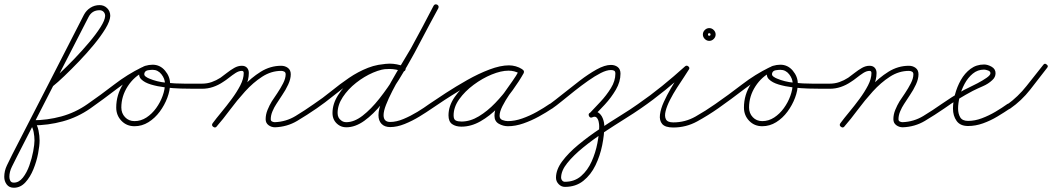

<svg xmlns="http://www.w3.org/2000/svg" viewBox="-139 -576 4943 902"><path d="M95 -174Q88 -184 97 -191Q113 -205 144 -234Q175 -263 211 -300.5Q247 -338 279.5 -376.5Q312 -415 333 -448Q354 -481 355 -501Q355 -513 347.5 -520.5Q340 -528 329 -528Q293 -528 277 -496Q192 -331 108 -167Q24 -3 -60 161Q-71 183 -83 207Q-95 231 -95 255Q-95 265 -90.5 273.5Q-86 282 -74 282Q-50 282 -31.5 258.5Q-13 235 -1 201Q11 167 17 134.5Q23 102 23 84Q23 65 19 44Q15 23 4 8Q0 3 4 -4Q8 -11 14 -11Q83 -11 149 -29Q215 -47 272 -87Q272 -87 272 -87Q272 -87 272 -87Q282 -94 289 -84Q296 -74 286 -67Q226 -25 156.5 -6Q87 13 14 13Q11 13 11.5 9Q12 5 14 1Q16 -3 19 -5.5Q22 -8 24 -6Q37 13 42 37.5Q47 62 47 84Q47 108 40 145Q33 182 18 219Q3 256 -20 281Q-43 306 -74 306Q-96 306 -107.5 290.5Q-119 275 -119 255Q-119 227 -106.5 201Q-94 175 -82 151Q3 -14 87 -178Q171 -342 255 -506Q266 -527 285.5 -539.5Q305 -552 329 -552Q350 -552 364.5 -537.5Q379 -523 379 -501Q378 -477 356.5 -441.5Q335 -406 302 -366Q269 -326 232 -287.5Q195 -249 163 -218.5Q131 -188 112 -173Q103 -165 95 -174Z M269 -70Q262 -80 272 -87Q334 -130 397 -178.5Q460 -227 528 -260Q528 -260 528 -260Q528 -260 528 -260Q539 -266 544 -255Q549 -244 539 -239Q472 -206 409.5 -158Q347 -110 286 -67Q276 -60 269 -70ZM544 -255Q549 -244 538 -239Q491 -217 461 -170.5Q431 -124 431 -71Q431 -44 448.5 -25.5Q466 -7 493 -7Q523 -7 549 -24Q575 -41 594.5 -68Q614 -95 625 -125.5Q636 -156 636 -183Q636 -206 619.5 -227Q603 -248 578 -248Q569 -248 556.5 -246Q544 -244 540 -234Q540 -234 540 -234Q540 -234 540 -234Q536 -223 545 -216.5Q554 -210 562 -207Q597 -192 640.5 -187.5Q684 -183 728.5 -183Q773 -183 810 -183Q822 -183 822 -171Q822 -159 810 -159Q800 -159 773 -159Q746 -159 710 -160Q674 -161 637 -165.5Q600 -170 570 -179Q540 -188 524.5 -203.5Q509 -219 518 -242Q518 -242 518 -242Q518 -242 518 -242Q524 -261 542.5 -266.5Q561 -272 578 -272Q613 -272 636.5 -244Q660 -216 660 -183Q660 -151 647 -116.5Q634 -82 611.5 -51.5Q589 -21 558.5 -2Q528 17 493 17Q456 17 431.5 -8.5Q407 -34 407 -71Q407 -131 440.5 -183Q474 -235 528 -260Q539 -265 544 -255Z M810 -159Q798 -159 798 -171Q798 -183 810 -183Q834 -183 855.5 -190.5Q877 -198 897 -211Q911 -221 927.5 -234Q944 -247 961.5 -257Q979 -267 997 -267Q1013 -267 1021.5 -257.5Q1030 -248 1030 -233Q1030 -201 1014 -167.5Q998 -134 973.5 -101.5Q949 -69 924 -38.5Q899 -8 880 17Q873 27 863 20Q853 13 860 3Q877 -20 901.5 -49.5Q926 -79 950 -111.5Q974 -144 990 -175Q1006 -206 1006 -233Q1006 -243 997 -243Q983 -243 967.5 -233Q952 -223 937 -211Q922 -199 909 -191Q887 -176 862 -167.5Q837 -159 810 -159Q810 -159 810 -159Q810 -159 810 -159ZM862 19Q853 11 861 2Q892 -34 926.5 -79.5Q961 -125 1001 -168Q1041 -211 1086 -239Q1131 -267 1182 -267Q1200 -267 1213.5 -257Q1227 -247 1227 -227Q1227 -205 1215 -179Q1203 -153 1186.5 -129Q1170 -105 1159 -87Q1149 -72 1141 -53Q1133 -34 1133 -16Q1133 -16 1133 -16Q1133 -16 1133 -16Q1133 -16 1133 -16Q1133 -16 1133 -16Q1133 -8 1139.5 -5Q1146 -2 1152 -2Q1205 -4 1249.5 -31Q1294 -58 1335 -87Q1335 -87 1335 -87Q1335 -87 1335 -87Q1345 -94 1352 -84Q1359 -74 1349 -67Q1304 -36 1257 -8Q1210 20 1153 22Q1136 22 1122.5 12Q1109 2 1109 -16Q1109 -16 1109 -16Q1109 -16 1109 -16Q1109 -16 1109 -16Q1109 -16 1109 -16Q1109 -38 1118 -60Q1127 -82 1138 -100Q1148 -115 1163.5 -138Q1179 -161 1191 -184.5Q1203 -208 1203 -227Q1203 -236 1196.5 -239.5Q1190 -243 1182 -243Q1135 -243 1092.5 -215.5Q1050 -188 1012 -146Q974 -104 941 -59.5Q908 -15 879 18Q871 27 862 19Z M1332 -70Q1325 -80 1335 -87Q1377 -115 1417.5 -148Q1458 -181 1500.5 -210Q1543 -239 1590 -257.5Q1637 -276 1691 -276Q1708 -276 1725 -273Q1742 -270 1759 -264Q1770 -261 1766 -249Q1763 -238 1751 -242Q1737 -246 1721.5 -249Q1706 -252 1691 -252Q1639 -252 1594 -233.5Q1549 -215 1508 -186.5Q1467 -158 1427.5 -126Q1388 -94 1349 -67Q1339 -60 1332 -70ZM1759 -264Q1770 -260 1766 -249Q1762 -238 1751 -242Q1736 -247 1721.5 -250Q1707 -253 1691 -253Q1656 -253 1614 -235Q1572 -217 1534 -187Q1496 -157 1471.5 -120Q1447 -83 1447 -45Q1447 -22 1464 -10Q1474 -2 1488 -2Q1525 -2 1564.5 -32.5Q1604 -63 1643.5 -113Q1683 -163 1720.5 -223.5Q1758 -284 1791.5 -346Q1825 -408 1852 -461Q1879 -514 1899 -549Q1904 -559 1915 -553Q1925 -548 1919 -537Q1899 -500 1870.5 -445Q1842 -390 1808 -327Q1774 -264 1735.5 -202.5Q1697 -141 1656 -90Q1615 -39 1572.5 -8.5Q1530 22 1488 22Q1466 22 1450 10Q1423 -10 1423 -45Q1423 -88 1449.5 -129.5Q1476 -171 1517.5 -204Q1559 -237 1605 -257Q1651 -277 1691 -277Q1725 -277 1759 -264Q1759 -264 1759 -264Q1759 -264 1759 -264ZM1915 -554Q1925 -548 1920 -537Q1893 -487 1866 -437Q1839 -387 1812 -336Q1812 -336 1812 -336Q1812 -336 1812 -336Q1800 -315 1781.5 -284.5Q1763 -254 1742.5 -218.5Q1722 -183 1704 -148Q1686 -113 1674.5 -83.5Q1663 -54 1663 -35Q1663 -3 1694 -3Q1723 -3 1756.5 -17Q1790 -31 1822 -50.5Q1854 -70 1877 -87Q1877 -87 1877 -87Q1877 -87 1877 -87Q1887 -94 1894 -84Q1901 -74 1891 -67Q1865 -49 1831.5 -28.5Q1798 -8 1762 6.5Q1726 21 1694 21Q1668 21 1653.5 6Q1639 -9 1639 -35Q1639 -63 1656 -104.5Q1673 -146 1698.5 -191.5Q1724 -237 1749.5 -278.5Q1775 -320 1791 -348Q1791 -348 1791 -348Q1791 -348 1791 -348Q1818 -398 1845 -448Q1872 -498 1898 -549Q1904 -559 1915 -554Z M1874 -70Q1867 -80 1877 -87Q1909 -109 1956 -139.5Q2003 -170 2056 -200Q2109 -230 2160.5 -249.5Q2212 -269 2252 -269Q2268 -269 2284 -264.5Q2300 -260 2314 -251Q2323 -244 2317 -235Q2311 -225 2301 -231Q2278 -244 2250 -244Q2215 -244 2171 -226Q2127 -208 2086 -177.5Q2045 -147 2018.5 -110Q1992 -73 1992 -34Q1992 -15 2002 -10Q2012 -5 2029 -5Q2070 -5 2110.5 -29.5Q2151 -54 2187.5 -92Q2224 -130 2253 -170.5Q2282 -211 2299 -244Q2305 -254 2316 -249Q2326 -243 2321 -232Q2310 -213 2291.5 -186.5Q2273 -160 2254 -132Q2235 -104 2221.5 -77.5Q2208 -51 2208 -32Q2208 -17 2221.5 -12Q2235 -7 2247 -7Q2279 -7 2314.5 -19.5Q2350 -32 2383 -50.5Q2416 -69 2442 -87Q2442 -87 2442 -87Q2442 -87 2442 -87Q2452 -94 2459 -84Q2466 -74 2456 -67Q2428 -48 2392.5 -28.5Q2357 -9 2319.5 4Q2282 17 2247 17Q2225 17 2204.5 5.5Q2184 -6 2184 -32Q2184 -57 2197 -84.5Q2210 -112 2229.5 -140Q2249 -168 2268 -194.5Q2287 -221 2299 -244Q2305 -254 2316 -249Q2326 -243 2321 -232Q2301 -196 2270 -153Q2239 -110 2200.5 -70.5Q2162 -31 2118 -6Q2074 19 2029 19Q2002 19 1985 7Q1968 -5 1968 -34Q1968 -78 1996.5 -119.5Q2025 -161 2069 -194.5Q2113 -228 2161.5 -248Q2210 -268 2250 -268Q2284 -268 2313 -251Q2323 -246 2316 -235Q2309 -225 2300 -231Q2290 -239 2277 -242Q2264 -245 2252 -245Q2223 -245 2185.5 -232Q2148 -219 2106 -198Q2064 -177 2023.5 -152.5Q1983 -128 1948.5 -105.5Q1914 -83 1891 -67Q1881 -60 1874 -70Z M2438 -69Q2431 -79 2441 -85Q2467 -104 2505 -134.5Q2543 -165 2584 -196.5Q2625 -228 2663.5 -249.5Q2702 -271 2731 -271Q2750 -271 2763 -261Q2776 -251 2776 -230Q2776 -192 2754.5 -155Q2733 -118 2703 -85.5Q2673 -53 2647 -28Q2647 -28 2647 -28Q2647 -28 2647 -28Q2639 -19 2631 -28Q2622 -36 2631 -44Q2653 -67 2681.5 -97.5Q2710 -128 2731 -162Q2752 -196 2752 -230Q2752 -241 2746 -244Q2740 -247 2731 -247Q2711 -247 2683.5 -233Q2656 -219 2624 -196.5Q2592 -174 2560.5 -149Q2529 -124 2501.5 -101.5Q2474 -79 2455 -66Q2445 -59 2438 -69ZM2644 -25Q2633 -20 2628 -31Q2623 -42 2634 -47Q2656 -57 2670.5 -48Q2685 -39 2692.5 -20.5Q2700 -2 2700 17Q2700 57 2690 106.5Q2680 156 2658.5 200.5Q2637 245 2601.5 273.5Q2566 302 2515 302Q2498 302 2485.5 289Q2473 276 2473 259Q2473 221 2502 182Q2531 143 2577.5 104.5Q2624 66 2676.5 31Q2729 -4 2777.5 -34Q2826 -64 2858 -87Q2868 -94 2875 -84Q2882 -74 2872 -67Q2842 -46 2795.5 -17Q2749 12 2697.5 46Q2646 80 2600.5 117Q2555 154 2526 190Q2497 226 2497 259Q2497 266 2502 272Q2507 278 2515 278Q2560 278 2591 251Q2622 224 2640.5 182.5Q2659 141 2667.5 96.5Q2676 52 2676 17Q2676 8 2673.5 -4Q2671 -16 2664 -23.5Q2657 -31 2644 -25Q2644 -25 2644 -25Q2644 -25 2644 -25Z M2855 -70Q2848 -80 2858 -87Q2916 -127 2971.5 -172Q3027 -217 3079 -264Q3087 -271 3095 -264Q3103 -257 3097 -249Q3090 -237 3074.5 -214Q3059 -191 3041 -163Q3023 -135 3008.5 -106.5Q2994 -78 2988 -54Q2982 -30 2989.5 -15.5Q2997 -1 3024 -1Q3080 -1 3128.5 -28.5Q3177 -56 3221 -87Q3231 -94 3238 -84Q3245 -74 3235 -67Q3188 -34 3136 -5.5Q3084 23 3024 23Q2986 23 2972 6.5Q2958 -10 2961.5 -37.5Q2965 -65 2979.5 -97Q2994 -129 3013 -161.5Q3032 -194 3050 -220Q3068 -246 3077 -261Q3079 -266 3084 -265.5Q3089 -265 3092 -262Q3096 -258 3097.5 -254Q3099 -250 3095 -246Q3043 -199 2986.5 -153Q2930 -107 2872 -67Q2862 -60 2855 -70ZM3199 -414Q3199 -420 3193 -420Q3187 -420 3187 -414Q3187 -408 3193 -408Q3199 -408 3199 -414ZM3163 -414Q3163 -426 3172 -435Q3181 -444 3193 -444Q3205 -444 3214 -435Q3223 -426 3223 -414Q3223 -402 3214 -393Q3205 -384 3193 -384Q3181 -384 3172 -393Q3163 -402 3163 -414Z M3218 -70Q3211 -80 3221 -87Q3283 -130 3346 -178.5Q3409 -227 3477 -260Q3477 -260 3477 -260Q3477 -260 3477 -260Q3488 -266 3493 -255Q3498 -244 3488 -239Q3421 -206 3358.5 -158Q3296 -110 3235 -67Q3225 -60 3218 -70ZM3493 -255Q3498 -244 3487 -239Q3440 -217 3410 -170.5Q3380 -124 3380 -71Q3380 -44 3397.5 -25.5Q3415 -7 3442 -7Q3472 -7 3498 -24Q3524 -41 3543.5 -68Q3563 -95 3574 -125.5Q3585 -156 3585 -183Q3585 -206 3568.5 -227Q3552 -248 3527 -248Q3518 -248 3505.5 -246Q3493 -244 3489 -234Q3489 -234 3489 -234Q3489 -234 3489 -234Q3485 -223 3494 -216.5Q3503 -210 3511 -207Q3546 -192 3589.5 -187.5Q3633 -183 3677.5 -183Q3722 -183 3759 -183Q3771 -183 3771 -171Q3771 -159 3759 -159Q3749 -159 3722 -159Q3695 -159 3659 -160Q3623 -161 3586 -165.5Q3549 -170 3519 -179Q3489 -188 3473.5 -203.5Q3458 -219 3467 -242Q3467 -242 3467 -242Q3467 -242 3467 -242Q3473 -261 3491.5 -266.5Q3510 -272 3527 -272Q3562 -272 3585.5 -244Q3609 -216 3609 -183Q3609 -151 3596 -116.5Q3583 -82 3560.5 -51.5Q3538 -21 3507.5 -2Q3477 17 3442 17Q3405 17 3380.5 -8.5Q3356 -34 3356 -71Q3356 -131 3389.5 -183Q3423 -235 3477 -260Q3488 -265 3493 -255Z M3759 -159Q3747 -159 3747 -171Q3747 -183 3759 -183Q3783 -183 3804.5 -190.5Q3826 -198 3846 -211Q3860 -221 3876.5 -234Q3893 -247 3910.5 -257Q3928 -267 3946 -267Q3962 -267 3970.5 -257.5Q3979 -248 3979 -233Q3979 -201 3963 -167.5Q3947 -134 3922.5 -101.5Q3898 -69 3873 -38.5Q3848 -8 3829 17Q3822 27 3812 20Q3802 13 3809 3Q3826 -20 3850.5 -49.5Q3875 -79 3899 -111.5Q3923 -144 3939 -175Q3955 -206 3955 -233Q3955 -243 3946 -243Q3932 -243 3916.5 -233Q3901 -223 3886 -211Q3871 -199 3858 -191Q3836 -176 3811 -167.5Q3786 -159 3759 -159Q3759 -159 3759 -159Q3759 -159 3759 -159ZM3811 19Q3802 11 3810 2Q3841 -34 3875.5 -79.5Q3910 -125 3950 -168Q3990 -211 4035 -239Q4080 -267 4131 -267Q4149 -267 4162.5 -257Q4176 -247 4176 -227Q4176 -205 4164 -179Q4152 -153 4135.5 -129Q4119 -105 4108 -87Q4098 -72 4090 -53Q4082 -34 4082 -16Q4082 -16 4082 -16Q4082 -16 4082 -16Q4082 -16 4082 -16Q4082 -16 4082 -16Q4082 -8 4088.5 -5Q4095 -2 4101 -2Q4154 -4 4198.5 -31Q4243 -58 4284 -87Q4284 -87 4284 -87Q4284 -87 4284 -87Q4294 -94 4301 -84Q4308 -74 4298 -67Q4253 -36 4206 -8Q4159 20 4102 22Q4085 22 4071.5 12Q4058 2 4058 -16Q4058 -16 4058 -16Q4058 -16 4058 -16Q4058 -16 4058 -16Q4058 -16 4058 -16Q4058 -38 4067 -60Q4076 -82 4087 -100Q4097 -115 4112.5 -138Q4128 -161 4140 -184.5Q4152 -208 4152 -227Q4152 -236 4145.5 -239.5Q4139 -243 4131 -243Q4084 -243 4041.5 -215.5Q3999 -188 3961 -146Q3923 -104 3890 -59.5Q3857 -15 3828 18Q3820 27 3811 19Z M4298 -67Q4288 -60 4281 -70Q4274 -80 4284 -87Q4307 -103 4330.5 -118Q4354 -133 4379 -147Q4386 -152 4407.5 -162Q4429 -172 4453.5 -185Q4478 -198 4496 -210.5Q4514 -223 4514 -232Q4514 -241 4502.5 -245Q4491 -249 4484 -249Q4454 -249 4431 -230Q4408 -211 4392.5 -182Q4377 -153 4369.5 -122Q4362 -91 4362 -66Q4362 -42 4372 -25Q4382 -8 4409 -8Q4441 -8 4474 -20.5Q4507 -33 4537.5 -51Q4568 -69 4593 -87Q4603 -94 4610 -84Q4617 -74 4607 -67Q4579 -48 4546.5 -28.5Q4514 -9 4479 3.5Q4444 16 4409 16Q4372 16 4355 -8Q4338 -32 4338 -66Q4338 -96 4347.5 -132Q4357 -168 4375 -200Q4393 -232 4420.5 -252.5Q4448 -273 4484 -273Q4501 -273 4519.5 -262.5Q4538 -252 4538 -232Q4538 -213 4522 -199Q4504 -182 4478.5 -171Q4453 -160 4431 -149Q4397 -131 4363.5 -110.5Q4330 -90 4298 -67Q4298 -67 4298 -67Q4298 -67 4298 -67Z M4607 -66Q4597 -59 4590 -69Q4583 -78 4593 -85Q4644 -122 4683.5 -172Q4723 -222 4762 -271Q4762 -271 4762 -271Q4762 -271 4762 -271Q4769 -281 4778 -273Q4788 -266 4780 -257Q4741 -206 4700.5 -154.5Q4660 -103 4607 -66Q4607 -66 4607 -66Q4607 -66 4607 -66Z"/></svg>

Font: FRB American Cursive Light
Style: Italic
Weight: 300
Italic angle: -25°
Version: Version 2.0;Modular Font Editor K font №1